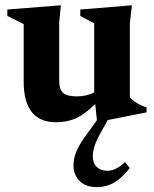

<svg xmlns="http://www.w3.org/2000/svg" viewBox="-20 -462 600 746"><path d="M210 -148.5Q210 -114.5 225.2 -101Q240.5 -87.5 277.5 -87.5Q317 -87.5 346 -103V-371.5L292 -400V-425L492.5 -441.5L484.5 -371V-84Q508 -58.5 549.5 -44.5V-25.5L398.5 4.5L382 34.5Q356.5 78 348.5 102Q340.5 126 340.5 145Q340.5 171.5 355.8 186.5Q371 201.5 397 201.5Q413.5 201.5 429.5 193.8Q445.5 186 466 168L484.5 191Q452 231.5 422.2 248.2Q392.5 265 357 265Q312.5 265 289 241Q265.5 217 265.5 180.5Q265.5 162.5 270.8 143.8Q276 125 290.2 100Q304.5 75 332.5 38.5L356.5 5L350 -57.5Q304.5 -14 270.8 -0.5Q237 13 198 13Q72 13 72 -145.5V-368.5L8.5 -400V-425L216.5 -441.5L210 -374.5Z"/></svg>

Font: Newsreader 16pt
Style: Bold
Weight: 700
Designer: Hugues Gentile
Foundry: Production Type
Version: Version 1.003; ttfautohint (v1.8.3)